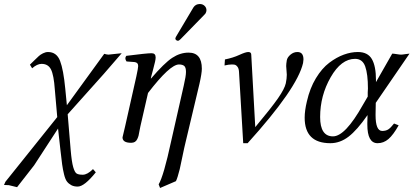

<svg xmlns="http://www.w3.org/2000/svg" viewBox="-52 -701 2059 956"><path d="M221 -255Q216 -327 202 -355Q188 -383 155 -383Q133 -383 108 -361L97 -379Q104 -386 119 -400.5Q134 -415 141.5 -422Q149 -429 162 -435.5Q175 -442 187 -442Q230 -442 247 -398Q264 -354 273 -259L281 -177L467 -433Q481 -429 488 -429L554 -436L464 -332L285 -132L300 47Q305 105 312.5 131Q320 157 329.5 163Q339 169 360 169Q383 169 411 141L425 157Q368 228 335 228Q316 228 303 221Q290 214 281.5 203Q273 192 267 167.5Q261 143 257.5 118Q254 93 249 47L237 -61L118 122L33 231L-8 221L-32 220L-25 204L233 -118Z M941 -283 873 3Q866 31 856.5 77.5Q847 124 843 141Q832 185 824 201L745 235L738 217Q763 175 800 3L863 -275Q874 -322 874 -343Q874 -365 865.5 -372.5Q857 -380 839 -380Q794 -380 685 -238L647 -72Q645 -65 642.5 -49.5Q640 -34 638 -26Q636 -18 631.5 -8.5Q627 1 619.5 5.5Q612 10 601 10Q558 10 558 -17Q558 -19 571 -72L627 -321Q636 -363 636 -372Q636 -390 618 -392L578 -395Q567 -411 577 -423Q679 -436 703 -436Q723 -436 723 -415Q723 -407 720 -393.5Q717 -380 710.5 -355.5Q704 -331 701 -320L699 -311L700 -310Q766 -387 805.5 -413Q845 -439 887 -439Q953 -439 953 -359Q953 -336 941 -283ZM943 -681Q957 -681 966.5 -672Q976 -663 976 -650Q976 -645 975 -643Q973 -634 966 -628L847 -506Q839 -498 834 -498Q829 -498 825 -501.5Q821 -505 821 -509Q821 -511 822 -512Q822 -515 826 -521L911 -664Q922 -681 943 -681Z M1138 -344Q1137 -360 1130.5 -368.5Q1124 -377 1118 -378.5Q1112 -380 1102 -380Q1087 -380 1066 -375L1068 -405Q1108 -413 1139.5 -427.5Q1171 -442 1184 -442Q1199 -442 1199 -429L1219 -68Q1300 -165 1332.5 -212Q1365 -259 1371 -286Q1376 -310 1376 -329Q1376 -338 1374.5 -351Q1373 -364 1373 -372Q1373 -383 1376 -401Q1379 -416 1394.5 -429Q1410 -442 1429 -442Q1459 -442 1459 -405Q1459 -399 1457 -387Q1428 -261 1181 12H1159Z M1819 -189 1818 -131V-128Q1818 -49 1851 -49Q1869 -49 1881 -56.5Q1893 -64 1910 -86L1933 -77Q1906 -29 1882 -8.5Q1858 12 1828 12Q1777 12 1777 -81V-89L1778 -128Q1726 -53 1683.5 -20.5Q1641 12 1593 12Q1465 12 1465 -115Q1465 -150 1476 -196Q1491 -262 1521 -311.5Q1551 -361 1587.5 -388.5Q1624 -416 1660 -429Q1696 -442 1730 -442Q1779 -442 1799.5 -407Q1820 -372 1820 -302V-293V-292L1901 -434Q1908 -434 1923 -431.5Q1938 -429 1945 -429Q1952 -429 1966.5 -431.5Q1981 -434 1987 -434ZM1716 -408Q1647 -408 1594.5 -316.5Q1542 -225 1542 -118Q1542 -22 1606 -22Q1667 -22 1755 -179L1779 -220V-241Q1779 -245 1779.5 -251Q1780 -257 1780 -260Q1780 -332 1766.5 -370Q1753 -408 1716 -408Z"/></svg>

Font: Linux Libertine O
Style: Italic
Weight: 400
Italic angle: -12°
Designer: Philipp H. Poll
Foundry: Philipp H. Poll
Version: Version 5.1.6